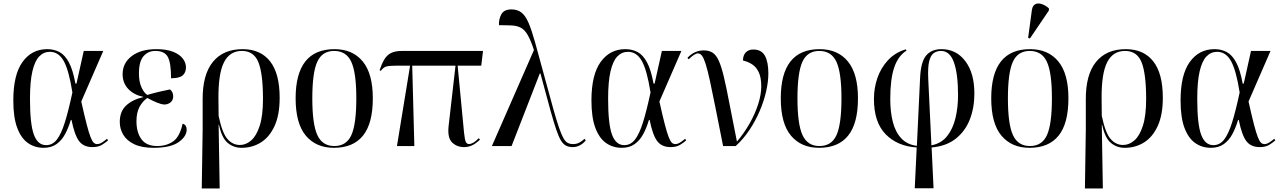

<svg xmlns="http://www.w3.org/2000/svg" viewBox="-20 -823 7223 1082"><path d="M226 10Q176 10 137.5 -17Q99 -44 77 -102.5Q55 -161 55 -257Q55 -402 107 -474Q159 -546 246 -546Q285 -546 315.5 -529.5Q346 -513 368.5 -471Q391 -429 405 -352H411L452 -536H562L438 -251Q456 -170 468.5 -122Q481 -74 490.5 -50Q500 -26 508.5 -18.5Q517 -11 527 -11Q542 -11 558 -22Q574 -33 583 -41L589 -32Q576 -20 555 -7Q534 6 501 6Q451 6 425.5 -28Q400 -62 383 -147H379Q366 -103 347 -67.5Q328 -32 298.5 -11Q269 10 226 10ZM240 -5Q276 -5 300.5 -36.5Q325 -68 345.5 -133.5Q366 -199 388 -302Q368 -428 339 -479.5Q310 -531 261 -531Q226 -531 201 -505Q176 -479 162.5 -421Q149 -363 149 -266Q149 -123 171 -64Q193 -5 240 -5Z M845 10Q779 10 737 -10Q695 -30 675 -63Q655 -96 655 -136Q655 -195 691 -228.5Q727 -262 788 -276V-277Q735 -288 703 -321.5Q671 -355 671 -405Q671 -468 722.5 -507Q774 -546 861 -546Q919 -546 956 -531Q993 -516 1010.5 -492.5Q1028 -469 1028 -444Q1028 -414 1009.5 -398Q991 -382 944 -382Q944 -469 925.5 -502.5Q907 -536 855 -536Q815 -536 789 -506.5Q763 -477 763 -409Q763 -362 777.5 -330.5Q792 -299 810 -288Q851 -300 884 -307.5Q917 -315 938 -319Q956 -305 956 -280Q956 -258 941 -246Q926 -234 906 -234Q888 -235 863 -245.5Q838 -256 810 -271Q783 -252 766 -220Q749 -188 749 -140Q749 -77 777 -38.5Q805 0 866 0Q918 0 955.5 -26Q993 -52 1009 -126Q1021 -123 1026.5 -114Q1032 -105 1032 -93Q1032 -54 986.5 -22Q941 10 845 10Z M1117 239 1122 -93V-261Q1121 -402 1179.5 -474Q1238 -546 1347 -546Q1448 -546 1502 -477.5Q1556 -409 1556 -272Q1556 -176 1527.5 -113.5Q1499 -51 1450.5 -20.5Q1402 10 1341 10Q1297 10 1263.5 -17.5Q1230 -45 1214 -120H1212L1218 239ZM1332 -6Q1366 -6 1395.5 -31.5Q1425 -57 1443.5 -114Q1462 -171 1462 -265Q1462 -407 1436.5 -471.5Q1411 -536 1343 -536Q1275 -536 1242.5 -472.5Q1210 -409 1211 -268L1212 -170Q1232 -74 1261.5 -40Q1291 -6 1332 -6Z M1862 10Q1761 10 1703.5 -58.5Q1646 -127 1646 -269Q1646 -546 1865 -546Q1967 -546 2024 -477Q2081 -408 2081 -269Q2081 -127 2025.5 -58.5Q1970 10 1862 10ZM1864 0Q1932 0 1960 -61.5Q1988 -123 1988 -269Q1988 -414 1959.5 -475Q1931 -536 1863 -536Q1796 -536 1768 -475Q1740 -414 1740 -269Q1740 -123 1768.5 -61.5Q1797 0 1864 0Z M2217 0 2291 -453H2216Q2175 -453 2158 -448.5Q2141 -444 2126 -424L2119 -427Q2131 -463 2145.5 -487.5Q2160 -512 2183 -524Q2206 -536 2247 -536H2702L2692 -453H2559L2595 -76Q2599 -38 2604.5 -24.5Q2610 -11 2624 -11Q2631 -11 2644.5 -17.5Q2658 -24 2678 -44L2685 -36Q2658 -11 2637.5 -2.5Q2617 6 2595 6Q2555 6 2528 -20Q2501 -46 2508 -112L2547 -453H2303L2315 0Z M2752 0 2989 -541Q2971 -596 2954 -625.5Q2937 -655 2915.5 -666.5Q2894 -678 2864.5 -679.5Q2835 -681 2792 -681Q2790 -714 2805 -742Q2820 -770 2862 -770Q2896 -770 2918.5 -752.5Q2941 -735 2958.5 -694.5Q2976 -654 2995 -586L3099 -206Q3117 -142 3130.5 -103Q3144 -64 3155.5 -44Q3167 -24 3180 -17.5Q3193 -11 3210 -11Q3230 -11 3246 -20Q3262 -29 3274 -41L3281 -32Q3269 -16 3249.5 -5Q3230 6 3208 6Q3186 6 3170 -2Q3154 -10 3141 -31.5Q3128 -53 3114.5 -93Q3101 -133 3083 -197L3025 -411V-409H3022L2863 0Z M3484 10Q3434 10 3395.5 -17Q3357 -44 3335 -102.5Q3313 -161 3313 -257Q3313 -402 3365 -474Q3417 -546 3504 -546Q3543 -546 3573.5 -529.5Q3604 -513 3626.5 -471Q3649 -429 3663 -352H3669L3710 -536H3820L3696 -251Q3714 -170 3726.5 -122Q3739 -74 3748.5 -50Q3758 -26 3766.5 -18.5Q3775 -11 3785 -11Q3800 -11 3816 -22Q3832 -33 3841 -41L3847 -32Q3834 -20 3813 -7Q3792 6 3759 6Q3709 6 3683.5 -28Q3658 -62 3641 -147H3637Q3624 -103 3605 -67.5Q3586 -32 3556.5 -11Q3527 10 3484 10ZM3498 -5Q3534 -5 3558.5 -36.5Q3583 -68 3603.5 -133.5Q3624 -199 3646 -302Q3626 -428 3597 -479.5Q3568 -531 3519 -531Q3484 -531 3459 -505Q3434 -479 3420.5 -421Q3407 -363 3407 -266Q3407 -123 3429 -64Q3451 -5 3498 -5Z M4055 0Q4029 -130 4011 -221Q3993 -312 3980 -371Q3967 -430 3956.5 -463Q3946 -496 3936 -509Q3926 -522 3913 -522Q3895 -522 3861 -489L3854 -497Q3893 -539 3946 -539Q3976 -539 3996 -526Q4016 -513 4030.5 -481Q4045 -449 4059 -391Q4073 -333 4090 -243Q4107 -153 4133 -25Q4173 -72 4204 -126.5Q4235 -181 4252.5 -235.5Q4270 -290 4270 -335Q4270 -385 4256.5 -414.5Q4243 -444 4220 -459.5Q4197 -475 4167 -482Q4167 -511 4182.5 -527.5Q4198 -544 4225 -544Q4271 -544 4290.5 -509Q4310 -474 4310 -409Q4310 -363 4297.5 -308Q4285 -253 4261 -197Q4237 -141 4203 -90Q4169 -39 4126 0Z M4596 10Q4495 10 4437.5 -58.5Q4380 -127 4380 -269Q4380 -546 4599 -546Q4701 -546 4758 -477Q4815 -408 4815 -269Q4815 -127 4759.5 -58.5Q4704 10 4596 10ZM4598 0Q4666 0 4694 -61.5Q4722 -123 4722 -269Q4722 -414 4693.5 -475Q4665 -536 4597 -536Q4530 -536 4502 -475Q4474 -414 4474 -269Q4474 -123 4502.5 -61.5Q4531 0 4598 0Z M5135 238 5146 8Q5037 1 4971 -66.5Q4905 -134 4905 -265Q4905 -327 4924.5 -383.5Q4944 -440 4983.5 -483Q5023 -526 5084 -545L5089 -538Q5042 -509 5019.5 -443.5Q4997 -378 4997 -265Q4997 -191 5012 -134Q5027 -77 5060 -42.5Q5093 -8 5147 -1L5165 -382Q5169 -475 5199.5 -510.5Q5230 -546 5285 -546Q5369 -546 5420 -478.5Q5471 -411 5471 -296Q5471 -215 5445 -149Q5419 -83 5365.5 -41Q5312 1 5230 8L5241 238ZM5211 -378 5229 -4Q5285 -15 5317.5 -56Q5350 -97 5364.5 -157.5Q5379 -218 5379 -286Q5379 -406 5356 -471Q5333 -536 5283 -536Q5260 -536 5242.5 -524Q5225 -512 5216.5 -478.5Q5208 -445 5211 -378Z M5782 10Q5681 10 5623.5 -58.5Q5566 -127 5566 -269Q5566 -546 5785 -546Q5887 -546 5944 -477Q6001 -408 6001 -269Q6001 -127 5945.5 -58.5Q5890 10 5782 10ZM5784 0Q5852 0 5880 -61.5Q5908 -123 5908 -269Q5908 -414 5879.5 -475Q5851 -536 5783 -536Q5716 -536 5688 -475Q5660 -414 5660 -269Q5660 -123 5688.5 -61.5Q5717 0 5784 0ZM5784 -606 5774 -610 5795 -766Q5799 -792 5814.5 -799.5Q5830 -807 5851 -800Q5872 -793 5891 -776V-764Z M6094 239 6099 -93V-261Q6098 -402 6156.5 -474Q6215 -546 6324 -546Q6425 -546 6479 -477.5Q6533 -409 6533 -272Q6533 -176 6504.5 -113.5Q6476 -51 6427.5 -20.5Q6379 10 6318 10Q6274 10 6240.5 -17.5Q6207 -45 6191 -120H6189L6195 239ZM6309 -6Q6343 -6 6372.5 -31.5Q6402 -57 6420.5 -114Q6439 -171 6439 -265Q6439 -407 6413.5 -471.5Q6388 -536 6320 -536Q6252 -536 6219.5 -472.5Q6187 -409 6188 -268L6189 -170Q6209 -74 6238.5 -40Q6268 -6 6309 -6Z M6804 10Q6754 10 6715.5 -17Q6677 -44 6655 -102.5Q6633 -161 6633 -257Q6633 -402 6685 -474Q6737 -546 6824 -546Q6863 -546 6893.5 -529.5Q6924 -513 6946.5 -471Q6969 -429 6983 -352H6989L7030 -536H7140L7016 -251Q7034 -170 7046.5 -122Q7059 -74 7068.5 -50Q7078 -26 7086.5 -18.5Q7095 -11 7105 -11Q7120 -11 7136 -22Q7152 -33 7161 -41L7167 -32Q7154 -20 7133 -7Q7112 6 7079 6Q7029 6 7003.5 -28Q6978 -62 6961 -147H6957Q6944 -103 6925 -67.5Q6906 -32 6876.5 -11Q6847 10 6804 10ZM6818 -5Q6854 -5 6878.5 -36.5Q6903 -68 6923.5 -133.5Q6944 -199 6966 -302Q6946 -428 6917 -479.5Q6888 -531 6839 -531Q6804 -531 6779 -505Q6754 -479 6740.5 -421Q6727 -363 6727 -266Q6727 -123 6749 -64Q6771 -5 6818 -5Z"/></svg>

Font: Noto Serif Display SemiCondensed
Style: Regular
Weight: 400
Width: 4
Designer: Monotype Design Team
Foundry: Monotype Imaging Inc.
Version: Version 2.009